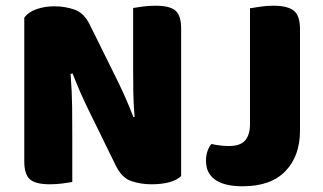

<svg xmlns="http://www.w3.org/2000/svg" viewBox="-20 -637 1132 672"><path d="M614 -21Q600 -7 573.5 0.5Q547 8 510 8Q473 8 440 -3Q407 -14 386 -56L287 -258Q272 -289 260 -316.5Q248 -344 234 -380L227 -378Q232 -315 232.5 -261.5Q233 -208 233 -159V0Q222 2 200 5Q178 8 155 8Q104 8 84.5 -9.5Q65 -27 65 -72V-575Q79 -595 108 -605Q137 -615 170 -615Q207 -615 240.5 -603.5Q274 -592 294 -551L394 -349Q409 -318 421 -290.5Q433 -263 447 -227L451 -228Q447 -276 446.5 -318.5Q446 -361 446 -400V-609Q457 -611 479 -614Q501 -617 524 -617Q575 -617 594.5 -599.5Q614 -582 614 -537ZM1030 -180Q1030 -91 979 -38Q928 15 829 15Q802 15 779 10.5Q756 6 738.5 -4.5Q721 -15 711 -32Q701 -49 701 -74Q701 -94 706.5 -109Q712 -124 720 -133Q739 -129 752.5 -127.5Q766 -126 782 -126Q821 -126 838 -145.5Q855 -165 855 -203V-608Q867 -610 890 -613.5Q913 -617 936 -617Q986 -617 1008 -600Q1030 -583 1030 -534Z"/></svg>

Font: Baloo 2 Latin ExtraBold
Style: Regular
Weight: 400
Designer: Sarang Kulkarni and Ek Type
Foundry: Ek Type
Version: Version 1.001